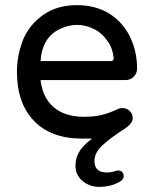

<svg xmlns="http://www.w3.org/2000/svg" viewBox="-20 -558 593 748"><path d="M366 170Q329 170 301.5 147Q274 124 274 87Q274 55 291 29.5Q308 4 339 -18H300Q179 -18 112.5 -87Q46 -156 46 -278Q46 -312 52.5 -344Q59 -376 71 -406Q97 -465 150.5 -501.5Q204 -538 280 -538Q352 -538 406 -505Q458 -472 486 -415.5Q514 -359 514 -291Q514 -272 501 -259Q488 -246 468 -246H138Q146 -177 189.5 -140Q233 -103 308 -103Q349 -103 379.5 -111Q410 -119 439 -133Q446 -137 457 -137Q473 -137 485 -126Q497 -115 497 -98Q497 -78 468 -58Q409 -20 378.5 8.5Q348 37 348 69Q348 114 396 114Q412 114 431 108Q432 108 432.5 107.5Q433 107 434 107Q436 107 437 106.5Q438 106 439 106Q449 106 455.5 112Q462 118 462 128Q462 139 451 147Q416 170 366 170ZM138 -320H411Q424 -320 423 -333Q418 -373 399 -398Q377 -430 345 -445.5Q313 -461 280 -461Q248 -461 215 -446Q144 -413 138 -320Z"/></svg>

Font: Huninn
Style: Regular
Weight: 400
Designer: justfont
Foundry: justfont
Version: Version 1.003